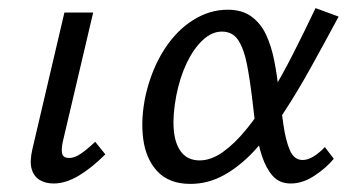

<svg xmlns="http://www.w3.org/2000/svg" viewBox="-20 -447 876 474"><path d="M112 6Q92 6 77.5 -3Q63 -12 58 -30.5Q53 -49 60 -79L139 -416H210L135 -97Q131 -78 133.5 -67.5Q136 -57 151 -57Q164 -57 179.5 -67.5Q195 -78 215 -97L240 -66Q206 -32 174 -13Q142 6 112 6Z M450 7Q398 7 369 -23.5Q340 -54 333.5 -104.5Q327 -155 340 -214Q355 -277 385 -324Q415 -371 456 -397Q497 -423 542 -423Q578 -423 601 -406Q624 -389 637 -361Q650 -333 657 -297.5Q664 -262 668 -224Q674 -180 679.5 -140.5Q685 -101 695.5 -76.5Q706 -52 727 -52Q740 -52 754.5 -61Q769 -70 782 -84L804 -55Q785 -32 756 -13Q727 6 698 6Q670 6 653.5 -12.5Q637 -31 627 -61Q617 -91 612 -127.5Q607 -164 603 -200Q597 -251 589.5 -289Q582 -327 568 -348Q554 -369 528 -369Q503 -369 480.5 -348Q458 -327 441 -291.5Q424 -256 415 -210Q406 -162 409 -126.5Q412 -91 428 -71Q444 -51 473 -51Q501 -51 530 -71.5Q559 -92 588 -127.5Q617 -163 646 -210.5Q675 -258 703 -313Q731 -368 759 -427L816 -406Q781 -341 747.5 -280.5Q714 -220 679.5 -167.5Q645 -115 609 -76Q573 -37 533.5 -15Q494 7 450 7Z"/></svg>

Font: Ysabeau Infant Medium
Style: Italic
Weight: 500
Italic angle: -12°
Designer: Christian Thalmann (Catharsis Fonts)
Version: Version 2.001;gftools[0.9.30]; featfreeze: ss01,ss02,lnum